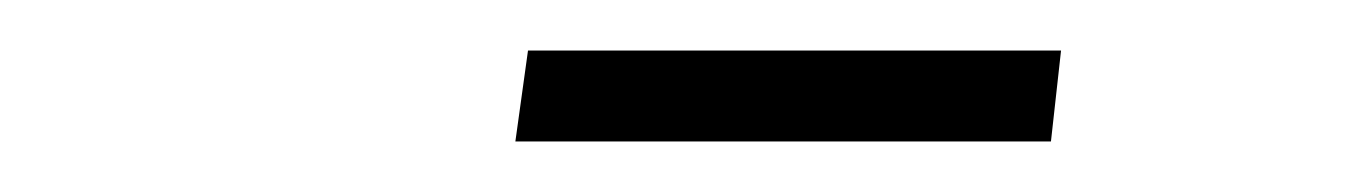

<svg xmlns="http://www.w3.org/2000/svg" viewBox="-20 -737 540 76"><path d="M396 -681H184L189 -717H400Z"/></svg>

Font: Tanohe Sans ExtraLight
Style: Italic
Weight: 200
Designer: Village Type and Design LLC & Cristiano Sobral
Foundry: Cooper Hewitt Smithsonian Design Museum
Version: Version 1.00;September 29, 2021;FontCreator 13.0.0.2655 64-b